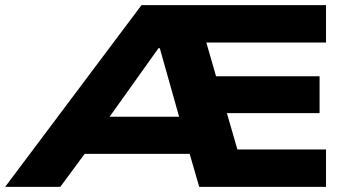

<svg xmlns="http://www.w3.org/2000/svg" viewBox="-58 -725 1369 745"><path d="M-38 0 491 -705H1207V-560H669L728 -611L795 -378L714 -429H1182V-286H744L807 -339L880 -87L797 -145H1207V0H715L658 -197L719 -128H235L317 -191L176 0ZM557 -538 343 -238 314 -272H687L648 -233L562 -538Z"/></svg>

Font: Nunito Sans 7pt Expanded ExtraBold
Style: Regular
Weight: 800
Width: 7
Designer: Vernon Adams
Foundry: Vernon Adams
Version: Version 3.101;gftools[0.9.27]